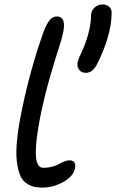

<svg xmlns="http://www.w3.org/2000/svg" viewBox="-20 -834 523 865"><path d="M366.2 -505.9Q343.8 -505.9 333.5 -524.9Q323.2 -543.9 335.9 -573.2Q390.1 -684.6 390.1 -764.2Q390.1 -784.7 405.3 -799.3Q420.4 -814 441.9 -814Q460 -814 471.4 -804Q482.9 -793.9 482.9 -778.8Q483.4 -724.1 463.9 -659.7Q444.3 -595.2 414.1 -539.1Q395.5 -505.9 366.2 -505.9ZM169.9 11.2Q147 11.2 129.6 6.3Q112.3 1.5 95.5 -11Q78.6 -23.4 69.3 -47.9Q60.1 -72.3 55.7 -108.6Q51.3 -145 56.6 -200.4Q62 -255.9 76.2 -327.1Q114.3 -517.1 176.8 -691.9Q191.4 -729.5 204.8 -744.6Q218.3 -759.8 235.8 -759.8Q279.8 -759.8 264.2 -686Q258.8 -659.2 242.7 -610.4Q226.6 -561.5 203.9 -482.7Q181.2 -403.8 161.1 -307.1Q150.9 -253.9 146 -213.6Q141.1 -173.3 141.1 -147.7Q141.1 -122.1 145.8 -106.2Q150.4 -90.3 157.7 -84.2Q165 -78.1 175.8 -78.1Q197.8 -78.1 216.6 -83.5Q235.4 -88.9 245.8 -95Q256.3 -101.1 269 -106.4Q281.7 -111.8 293 -111.8Q324.2 -111.8 317.9 -75.2Q310.5 -40 265.4 -14.4Q220.2 11.2 169.9 11.2Z"/></svg>

Font: Shantell Sans Irregular
Style: Italic
Weight: 400
Italic angle: -11.31°
Designer: Stephen Nixon, Anya Danilova, Shantell Martin
Foundry: Arrow Type
Version: Version 1.006;[9816181b4]